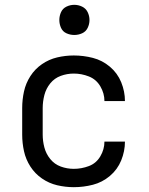

<svg xmlns="http://www.w3.org/2000/svg" viewBox="-20 -768 616 796"><path d="M286 8Q326 8 365 -2Q404 -12 435.5 -38.5Q467 -65 482.5 -103Q498 -141 498 -181H413Q413 -181 413 -181Q413 -181 413 -181Q413 -149 396 -120Q379 -91 348.5 -79.5Q318 -68 286 -68Q258 -68 232 -77.5Q206 -87 188.5 -108.5Q171 -130 164 -156.5Q157 -183 157 -210V-320Q157 -347 164 -374Q171 -401 188.5 -422.5Q206 -444 232 -453.5Q258 -463 286 -463Q318 -463 348.5 -451Q379 -439 396 -410Q413 -381 413 -349Q413 -349 413 -349Q413 -349 413 -349H498Q498 -389 482.5 -427Q467 -465 435.5 -491.5Q404 -518 365 -528Q326 -538 286 -538Q251 -538 217 -530Q183 -522 154 -502Q125 -482 106 -452.5Q87 -423 79.5 -389Q72 -355 72 -320V-210Q72 -175 79.5 -141Q87 -107 106 -77.5Q125 -48 154 -28Q183 -8 217 0Q251 8 286 8ZM288 -623Q305 -623 320.5 -630Q336 -637 343.5 -652.5Q351 -668 351 -685Q351 -702 343.5 -717.5Q336 -733 320.5 -740.5Q305 -748 288 -748Q271 -748 255.5 -740.5Q240 -733 233 -717.5Q226 -702 226 -685Q226 -668 233 -652.5Q240 -637 255.5 -630Q271 -623 288 -623Z"/></svg>

Font: Iosevka Sparkle
Style: Regular
Weight: 400
Designer: Belleve Invis
Foundry: Belleve Invis
Version: Version 4.5.0; ttfautohint (v1.8.3)